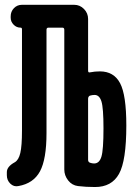

<svg xmlns="http://www.w3.org/2000/svg" viewBox="-20 -750 540 780"><path d="M337.9 -348.6V-100.6Q337.9 -91.8 345.7 -88.9Q354.5 -85.9 362.3 -85.9Q383.8 -85.9 392.1 -113.8Q400.4 -141.6 400.4 -228.5Q400.4 -311.5 392.1 -337.9Q383.8 -364.3 364.3 -364.3Q354.5 -364.3 344.7 -361.3Q337.9 -357.4 337.9 -348.6ZM54.7 5.9Q36.1 9.8 22 -3.9Q7.8 -17.6 7.8 -38.1V-50.8Q7.8 -73.2 40 -90.8Q55.7 -99.6 62.5 -128.4Q69.3 -157.2 69.3 -219.7V-630.9Q69.3 -637.7 63.5 -637.7Q46.9 -637.7 35.2 -649.9Q23.4 -662.1 23.4 -677.7V-683.6Q23.4 -703.1 36.6 -716.8Q49.8 -730.5 69.3 -730.5H281.2Q304.7 -730.5 321.3 -713.4Q337.9 -696.3 337.9 -672.9V-462.9Q337.9 -454.1 345.7 -456.1Q365.2 -460 385.7 -460Q442.4 -460 467.8 -412.1Q493.2 -364.3 493.2 -240.2Q493.2 -96.7 463.4 -43.5Q433.6 9.8 366.2 9.8Q328.1 9.8 296.9 5.9Q272.5 2.9 256.8 -17.1Q241.2 -37.1 241.2 -61.5V-628.9Q241.2 -637.7 233.4 -637.7H176.8Q168.9 -637.7 168.9 -628.9V-209Q168.9 -103.5 142.6 -54.2Q116.2 -4.9 54.7 5.9Z"/></svg>

Font: Rounded Mgen+ 1m medium
Style: Regular
Weight: 500
Designer: [Source Han Sans]
Ryoko NISHIZUKA  (kana & ideographs); Paul D. Hunt (Latin, Greek & Cyrillic); Wenlong ZHANG  (bopomofo
Version: Version 1.059.20150602